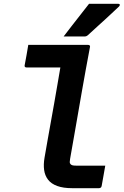

<svg xmlns="http://www.w3.org/2000/svg" viewBox="-20 -985 647 1005"><path d="M128 -750Q159 -750 190.5 -750Q222 -750 253.5 -750Q285 -750 316.5 -750Q348 -750 379.5 -750Q411 -750 442 -750Q445 -750 447 -749Q449 -748 450.5 -745.5Q452 -743 451 -739Q440 -682 429.5 -623.5Q419 -565 408.5 -506Q398 -447 388 -388Q378 -329 367.5 -270.5Q357 -212 347 -154Q345 -143 345 -136.5Q345 -130 350 -125Q354 -121 360.5 -119.5Q367 -118 378 -118Q397 -118 421 -118Q445 -118 469 -118Q493 -118 512 -118H531Q526 -91 521.5 -64Q517 -37 512 -11Q511 -7 509.5 -5Q508 -3 505 -1.5Q502 0 499 0Q490 0 466.5 0Q443 0 413.5 0Q384 0 358 0Q311 0 279.5 -11.5Q248 -23 231.5 -44.5Q215 -66 211 -95Q207 -124 213 -159Q221 -206 229.5 -253.5Q238 -301 246.5 -348.5Q255 -396 263.5 -443.5Q272 -491 280 -538.5Q288 -586 296 -632H277Q252 -632 224.5 -632Q197 -632 170.5 -632Q144 -632 118 -632Q113 -632 110.5 -635Q108 -638 109 -643Q114 -670 119 -697Q124 -724 128 -750ZM446 -965Q484 -965 506 -965Q528 -965 548.5 -965Q569 -965 600 -965Q606 -965 607 -960.5Q608 -956 603 -951Q581 -930 563.5 -914Q546 -898 529.5 -882.5Q513 -867 491.5 -848Q470 -829 439 -800Q437 -798 432.5 -796Q428 -794 422 -794Q400 -794 382 -794Q364 -794 347 -794Q330 -794 313 -794Q337 -825 358 -852.5Q379 -880 401 -907.5Q423 -935 446 -965Z"/></svg>

Font: RecMonoLinear Nerd Font Mono
Style: Bold Italic
Weight: 700
Italic angle: -10°
Monospace: yes
Version: Version 1.085; ttfautohint (v1.8.4.7-5d5b);Nerd Fonts 3.2.1